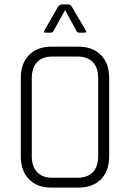

<svg xmlns="http://www.w3.org/2000/svg" viewBox="-20 -856 593 876"><path d="M366 -707H342Q332 -707 330 -713L277 -810L223 -713Q221 -707 211 -707H187Q176 -707 183 -718L246 -827Q252 -836 266 -836H288Q301 -836 307 -827L371 -718Q378 -707 366 -707ZM219 -45H333Q379 -45 403.5 -70.5Q428 -96 428 -144V-499Q428 -547 403.5 -572.5Q379 -598 333 -598H219Q173 -598 149 -572Q125 -546 125 -499V-144Q125 -97 149 -71Q173 -45 219 -45ZM338 0H215Q150 0 112.5 -38Q75 -76 75 -142V-501Q75 -567 112.5 -605Q150 -643 215 -643H338Q403 -643 440.5 -605Q478 -567 478 -501V-142Q478 -76 440.5 -38Q403 0 338 0Z"/></svg>

Font: Rajdhani
Style: Regular
Weight: 400
Designer: Satya Rajpurohit, Jyotish Sonowal
Foundry: Indian Type Foundry
Version: Version 1.201;PS 1.0;hotconv 1.0.78;makeotf.lib2.5.61930; tt